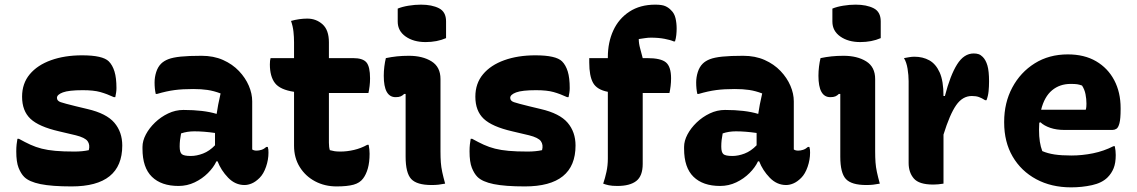

<svg xmlns="http://www.w3.org/2000/svg" viewBox="-20 -790 4890 826"><path d="M300 -138Q335 -138 362 -144Q368 -167 357 -182.5Q346 -198 306 -208L234 -225Q147 -245 111 -279Q75 -313 75 -374Q75 -431 108 -470.5Q141 -510 199.5 -531Q258 -552 333 -552Q422 -552 448 -526Q464 -510 472.5 -482.5Q481 -455 481 -411Q481 -401 479.5 -391.5Q478 -382 476 -372H470Q440 -386 411.5 -394Q383 -402 336 -402Q276 -402 250.5 -392.5Q225 -383 225 -369Q225 -356 241 -350.5Q257 -345 306 -333L356 -321Q438 -302 472 -262Q506 -222 506 -164Q506 12 288 12Q203 12 154 2Q105 -8 84 -29Q70 -43 60 -68Q50 -93 50 -139Q50 -156 51.5 -169Q53 -182 55 -193H61Q88 -178 111 -167.5Q134 -157 159.5 -150.5Q185 -144 218.5 -141Q252 -138 300 -138Z M1065 -354V-147Q1072 -142 1084 -142Q1094 -142 1105 -145.5Q1116 -149 1126 -158H1132Q1134 -151 1134.5 -146Q1135 -141 1135 -133Q1135 -103 1124.5 -72.5Q1114 -42 1097 -25Q1080 -8 1063.5 -1Q1047 6 1032 6Q992 6 961.5 -25.5Q931 -57 916 -96H911Q899 -70 874.5 -45.5Q850 -21 817.5 -5.5Q785 10 748 10Q674 10 633.5 -29.5Q593 -69 593 -150V-158Q593 -184 607.5 -211.5Q622 -239 647 -263Q672 -287 703.5 -302Q735 -317 769 -317Q856 -317 912 -300Q917 -336 929 -388Q900 -399 873 -403Q846 -407 811 -407Q765 -407 731 -402.5Q697 -398 656 -386H650Q645 -408 645 -435Q645 -458 652 -480Q659 -502 673 -516Q685 -528 704.5 -535.5Q724 -543 758 -546.5Q792 -550 847 -550Q899 -550 939.5 -532Q980 -514 1008 -484.5Q1036 -455 1050.5 -421Q1065 -387 1065 -354ZM753 -159Q753 -135 762 -127Q771 -119 801 -119Q826 -119 853.5 -129.5Q881 -140 905 -165V-218Q856 -225 816 -225Q785 -225 759 -216Q753 -186 753 -161Z M1566 -167Q1568 -157 1569 -147.5Q1570 -138 1570 -129Q1570 -92 1562.5 -65.5Q1555 -39 1542 -22Q1528 -3 1501 4.5Q1474 12 1428 12Q1377 12 1335.5 -10Q1294 -32 1269.5 -71.5Q1245 -111 1245 -163V-395Q1185 -404 1163 -432.5Q1141 -461 1141 -513Q1141 -530 1144 -540H1245V-608Q1245 -631 1242.5 -654Q1240 -677 1232 -700Q1250 -705 1267.5 -707.5Q1285 -710 1302 -710Q1340 -710 1367.5 -685.5Q1395 -661 1395 -608V-540H1499Q1541 -540 1556.5 -521.5Q1572 -503 1572 -453Q1572 -436 1570 -419.5Q1568 -403 1565 -390H1395V-176Q1395 -157 1399 -144Q1410 -141 1419.5 -139.5Q1429 -138 1445 -138Q1473 -138 1503 -145Q1533 -152 1560 -167Z M1725 -116V-386H1719Q1712 -379 1704 -375.5Q1696 -372 1682 -372Q1631 -372 1631 -464Q1631 -484 1633.5 -504Q1636 -524 1640 -540Q1664 -545 1687.5 -547.5Q1711 -550 1739 -550Q1798 -550 1836.5 -526Q1875 -502 1875 -450V-139Q1875 -112 1876.5 -91.5Q1878 -71 1882.5 -50Q1887 -29 1895 0Q1880 3 1866.5 4.5Q1853 6 1837 6Q1773 6 1749 -20Q1725 -46 1725 -116ZM1691 -753Q1710 -761 1737.5 -765.5Q1765 -770 1791 -770Q1838 -770 1868.5 -754.5Q1899 -739 1899 -698V-626Q1860 -609 1811 -609Q1759 -609 1725 -633Q1691 -657 1691 -697Z M2250 -138Q2285 -138 2312 -144Q2318 -167 2307 -182.5Q2296 -198 2256 -208L2184 -225Q2097 -245 2061 -279Q2025 -313 2025 -374Q2025 -431 2058 -470.5Q2091 -510 2149.5 -531Q2208 -552 2283 -552Q2372 -552 2398 -526Q2414 -510 2422.5 -482.5Q2431 -455 2431 -411Q2431 -401 2429.5 -391.5Q2428 -382 2426 -372H2420Q2390 -386 2361.5 -394Q2333 -402 2286 -402Q2226 -402 2200.5 -392.5Q2175 -383 2175 -369Q2175 -356 2191 -350.5Q2207 -345 2256 -333L2306 -321Q2388 -302 2422 -262Q2456 -222 2456 -164Q2456 12 2238 12Q2153 12 2104 2Q2055 -8 2034 -29Q2020 -43 2010 -68Q2000 -93 2000 -139Q2000 -156 2001.5 -169Q2003 -182 2005 -193H2011Q2038 -178 2061 -167.5Q2084 -157 2109.5 -150.5Q2135 -144 2168.5 -141Q2202 -138 2250 -138Z M2745 -85Q2745 -33 2717.5 -11.5Q2690 10 2636 10Q2613 10 2599 7Q2585 4 2575 0Q2583 -23 2589 -50.5Q2595 -78 2595 -108V-395Q2548 -404 2531.5 -433.5Q2515 -463 2515 -521V-540H2595V-544Q2595 -608 2618.5 -659Q2642 -710 2688 -740Q2734 -770 2799 -770Q2828 -770 2842.5 -763.5Q2857 -757 2867 -746Q2881 -733 2886 -712Q2891 -691 2891 -667Q2891 -654 2889.5 -639.5Q2888 -625 2884 -612H2878Q2865 -618 2839 -623Q2813 -628 2780 -628Q2768 -628 2755 -626Q2742 -624 2728 -622Q2728 -603 2734 -581.5Q2740 -560 2745 -540H2764Q2823 -540 2845 -521.5Q2867 -503 2867 -453Q2867 -436 2865 -419.5Q2863 -403 2860 -390H2745Z M3395 -354V-147Q3402 -142 3414 -142Q3424 -142 3435 -145.5Q3446 -149 3456 -158H3462Q3464 -151 3464.5 -146Q3465 -141 3465 -133Q3465 -103 3454.5 -72.5Q3444 -42 3427 -25Q3410 -8 3393.5 -1Q3377 6 3362 6Q3322 6 3291.5 -25.5Q3261 -57 3246 -96H3241Q3229 -70 3204.5 -45.5Q3180 -21 3147.5 -5.5Q3115 10 3078 10Q3004 10 2963.5 -29.5Q2923 -69 2923 -150V-158Q2923 -184 2937.5 -211.5Q2952 -239 2977 -263Q3002 -287 3033.5 -302Q3065 -317 3099 -317Q3186 -317 3242 -300Q3247 -336 3259 -388Q3230 -399 3203 -403Q3176 -407 3141 -407Q3095 -407 3061 -402.5Q3027 -398 2986 -386H2980Q2975 -408 2975 -435Q2975 -458 2982 -480Q2989 -502 3003 -516Q3015 -528 3034.5 -535.5Q3054 -543 3088 -546.5Q3122 -550 3177 -550Q3229 -550 3269.5 -532Q3310 -514 3338 -484.5Q3366 -455 3380.5 -421Q3395 -387 3395 -354ZM3083 -159Q3083 -135 3092 -127Q3101 -119 3131 -119Q3156 -119 3183.5 -129.5Q3211 -140 3235 -165V-218Q3186 -225 3146 -225Q3115 -225 3089 -216Q3083 -186 3083 -161Z M3595 -116V-386H3589Q3582 -379 3574 -375.5Q3566 -372 3552 -372Q3501 -372 3501 -464Q3501 -484 3503.5 -504Q3506 -524 3510 -540Q3534 -545 3557.5 -547.5Q3581 -550 3609 -550Q3668 -550 3706.5 -526Q3745 -502 3745 -450V-139Q3745 -112 3746.5 -91.5Q3748 -71 3752.5 -50Q3757 -29 3765 0Q3750 3 3736.5 4.5Q3723 6 3707 6Q3643 6 3619 -20Q3595 -46 3595 -116ZM3561 -753Q3580 -761 3607.5 -765.5Q3635 -770 3661 -770Q3708 -770 3738.5 -754.5Q3769 -739 3769 -698V-626Q3730 -609 3681 -609Q3629 -609 3595 -633Q3561 -657 3561 -697Z M4039 0Q4015 4 3995 4Q3934 4 3911.5 -22Q3889 -48 3889 -89V-441Q3889 -466 3884.5 -494Q3880 -522 3869 -540Q3880 -542 3891.5 -544Q3903 -546 3914 -546Q3950 -546 3978 -530.5Q4006 -515 4022.5 -478.5Q4039 -442 4039 -377H4045Q4068 -466 4097.5 -513Q4127 -560 4169 -560Q4181 -560 4190 -557Q4199 -554 4208 -545Q4221 -532 4228 -508Q4235 -484 4235 -440Q4235 -418 4233 -397.5Q4231 -377 4224 -359H4218Q4204 -368 4191.5 -372.5Q4179 -377 4161 -377Q4121 -377 4093.5 -337.5Q4066 -298 4039 -211Z M4574 -556Q4645 -556 4695.5 -526.5Q4746 -497 4773.5 -445Q4801 -393 4801 -325V-320Q4801 -279 4796 -260Q4791 -241 4783 -236Q4775 -231 4766 -231H4558Q4525 -231 4498.5 -240Q4472 -249 4456 -264L4451 -262Q4450 -249 4450 -234V-231Q4450 -203 4453.5 -180.5Q4457 -158 4464 -140Q4487 -130 4516.5 -125.5Q4546 -121 4589 -121Q4636 -121 4682.5 -130.5Q4729 -140 4770 -161H4776Q4778 -151 4779 -141.5Q4780 -132 4780 -123Q4780 -89 4771 -66.5Q4762 -44 4745 -27Q4721 -3 4678 6.5Q4635 16 4588 16Q4503 16 4438 -19Q4373 -54 4336.5 -116.5Q4300 -179 4300 -263V-266Q4300 -348 4335 -413.5Q4370 -479 4431.5 -517.5Q4493 -556 4574 -556ZM4586 -429Q4539 -429 4506 -401.5Q4473 -374 4459 -318H4651Q4653 -324 4653.5 -331.5Q4654 -339 4654 -344Q4654 -364 4650 -384.5Q4646 -405 4635 -422Q4624 -426 4614.5 -427.5Q4605 -429 4586 -429Z"/></svg>

Font: Recursive Sn Csl St XBd
Style: Regular
Weight: 800
Version: Version 1.085;hotconv 1.1.0;makeotfexe 2.6.0; ttfautohint (v